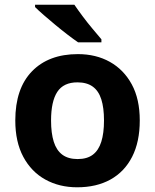

<svg xmlns="http://www.w3.org/2000/svg" viewBox="-20 -786 659 816"><path d="M574 -274Q574 -183 541.5 -119.5Q509 -56 449.5 -23Q390 10 308 10Q232 10 172.5 -23Q113 -56 79 -119.5Q45 -183 45 -274Q45 -410 116 -483Q187 -556 311 -556Q388 -556 447 -523Q506 -490 540 -427.5Q574 -365 574 -274ZM197 -274Q197 -220 208.5 -183.5Q220 -147 245 -128.5Q270 -110 310 -110Q350 -110 374.5 -128.5Q399 -147 410.5 -183.5Q422 -220 422 -274Q422 -328 410.5 -364Q399 -400 374 -418Q349 -436 309 -436Q250 -436 223.5 -395.5Q197 -355 197 -274ZM296 -766Q311 -744 331.5 -716.5Q352 -689 373.5 -663.5Q395 -638 411 -619V-606H312Q293 -619 267.5 -638.5Q242 -658 215.5 -680Q189 -702 166 -722Q143 -742 129 -756V-766Z"/></svg>

Font: Noto Sans Cham
Style: Bold
Weight: 700
Version: Version 2.002